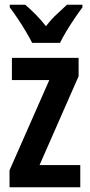

<svg xmlns="http://www.w3.org/2000/svg" viewBox="-20 -786 376 806"><path d="M317 0H20V-71L187 -450H30V-543H310V-466L146 -93H317ZM115 -606Q105 -626 89 -653Q73 -680 55 -707Q37 -734 21 -755V-766H86Q104 -751 128 -727Q152 -703 173 -676Q196 -706 217.5 -725.5Q239 -745 261 -766H326V-755Q311 -735 293 -708.5Q275 -682 258.5 -654.5Q242 -627 232 -606Z"/></svg>

Font: Noto Sans Tamil ExtraCondensed SemiBold
Style: Regular
Weight: 600
Width: 2
Designer: Jelle Bosma - Monotype Design Team
Foundry: Monotype Imaging Inc.
Version: Version 2.004; ttfautohint (v1.8.4.7-5d5b)